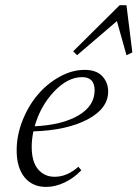

<svg xmlns="http://www.w3.org/2000/svg" viewBox="-20 -717 536 748"><path d="M280.3 -502 265.1 -517.1 446.3 -696.8H472.7L495.6 -512.7L472.7 -502L435.5 -634.8ZM159.7 11.2Q106 11.2 75.4 -26.6Q44.9 -64.5 44.9 -131.3Q44.9 -189.5 67.6 -247.1Q90.3 -304.7 127 -347.9Q163.6 -391.1 212.2 -418Q260.7 -444.8 309.6 -444.8Q355.5 -444.8 378.4 -420.2Q401.4 -395.5 401.4 -360.4Q401.4 -294.4 321.5 -252Q241.7 -209.5 109.9 -205.1Q103.5 -172.4 103.5 -145.5Q103.5 -86.4 128.4 -57.4Q153.3 -28.3 192.9 -28.3Q241.7 -28.3 285.2 -67.4L296.9 -53.7Q268.1 -23.4 231.7 -6.1Q195.3 11.2 159.7 11.2ZM299.8 -416.5Q243.7 -416.5 190.4 -360.1Q137.2 -303.7 115.2 -225.1Q221.7 -230 285.2 -267.1Q348.6 -304.2 348.6 -365.2Q348.6 -416.5 299.8 -416.5Z"/></svg>

Font: Elstob Light
Style: Italic
Weight: 300
Italic angle: -20°
Designer: Peter S. Baker
Version: Version 1.015